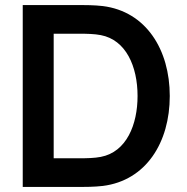

<svg xmlns="http://www.w3.org/2000/svg" viewBox="-20 -740 740 760"><path d="M70 0H299.5C311 0 354 0 387 -4C558.5 -25.5 652 -176.5 652 -360C652 -543 558.5 -694.5 387 -716C353.5 -720 311.5 -720 299.5 -720H70ZM192.5 -113.5V-606.5H299.5C319.5 -606.5 354.5 -606 379 -601C478.5 -582 524.5 -477.5 524.5 -360C524.5 -247 481 -138.5 379 -119C354.5 -114 319.5 -113.5 299.5 -113.5Z"/></svg>

Font: Manrope
Style: Bold
Weight: 700
Designer: Mikhail Sharanda
Foundry: Mikhail Sharanda
Version: Version 4.505;FEAKit 1.0